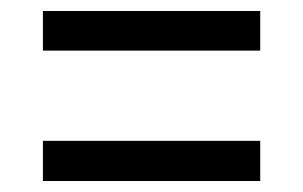

<svg xmlns="http://www.w3.org/2000/svg" viewBox="-20 -492 551 349"><path d="M58 -472H453V-400H58ZM58 -236H453V-163H58Z"/></svg>

Font: 42dot Sans
Style: Regular
Weight: 400
Designer: 42dot
Version: Version 1.000